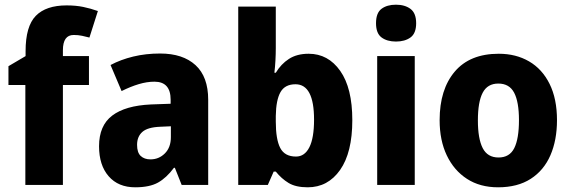

<svg xmlns="http://www.w3.org/2000/svg" viewBox="-20 -788 2434 818"><path d="M359 -426H248V0H88V-426H16V-506L89 -549V-570Q89 -676 132.5 -720.5Q176 -765 264 -765Q303 -765 334.5 -758.5Q366 -752 397 -741L361 -628Q346 -632 329.5 -635.5Q313 -639 294 -639Q248 -639 248 -574V-549H359Z M662 -560Q759 -560 813 -510.5Q867 -461 867 -363V0H754L725 -73H721Q689 -30 653 -10Q617 10 556 10Q484 10 443 -37Q402 -84 402 -165Q402 -253 458 -295.5Q514 -338 623 -343L707 -346V-363Q707 -440 638 -440Q606 -440 571 -429.5Q536 -419 498 -400L451 -511Q494 -534 547.5 -547Q601 -560 662 -560ZM663 -248Q609 -246 586.5 -226Q564 -206 564 -171Q564 -138 579.5 -123.5Q595 -109 621 -109Q657 -109 682.5 -134.5Q708 -160 708 -204V-250Z M1155 -583Q1155 -558 1153.5 -530.5Q1152 -503 1149 -478H1155Q1177 -515 1211 -537Q1245 -559 1295 -559Q1378 -559 1429.5 -486Q1481 -413 1481 -276Q1481 -138 1429 -64Q1377 10 1291 10Q1240 10 1209.5 -8.5Q1179 -27 1155 -57H1146L1121 0H995V-760H1155ZM1239 -429Q1194 -429 1175 -395.5Q1156 -362 1155 -294V-270Q1155 -194 1174 -157.5Q1193 -121 1241 -121Q1278 -121 1298 -160.5Q1318 -200 1318 -278Q1318 -429 1239 -429Z M1667 -768Q1705 -768 1729 -750Q1753 -732 1753 -689Q1753 -646 1729 -628.5Q1705 -611 1667 -611Q1629 -611 1605.5 -628.5Q1582 -646 1582 -689Q1582 -733 1605.5 -750.5Q1629 -768 1667 -768ZM1747 -549V0H1587V-549Z M2353 -276Q2353 -191 2325 -126.5Q2297 -62 2241 -26Q2185 10 2102 10Q2025 10 1969.5 -26Q1914 -62 1883.5 -126Q1853 -190 1853 -276Q1853 -407 1917.5 -483Q1982 -559 2105 -559Q2178 -559 2234 -526.5Q2290 -494 2321.5 -430.5Q2353 -367 2353 -276ZM2016 -275Q2016 -197 2036.5 -157Q2057 -117 2104 -117Q2151 -117 2171 -157Q2191 -197 2191 -276Q2191 -354 2170.5 -393Q2150 -432 2103 -432Q2057 -432 2036.5 -393Q2016 -354 2016 -275Z"/></svg>

Font: Noto Sans Devanagari UI SemiCondensed ExtraBold
Style: Regular
Weight: 800
Width: 4
Designer: Jelle Bosma - Monotype Design Team
Foundry: Monotype Imaging Inc.
Version: Version 2.004; ttfautohint (v1.8.4.7-5d5b)